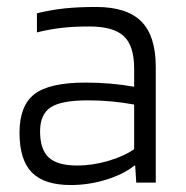

<svg xmlns="http://www.w3.org/2000/svg" viewBox="-20 -524 535 551"><path d="M183 7Q107 7 71.5 -29Q36 -65 36 -143Q36 -221 79 -254Q122 -287 225 -287Q262 -287 297 -284Q332 -281 365 -275V-327Q365 -393 335 -420.5Q305 -448 237 -448Q191 -448 156.5 -444Q122 -440 86 -431V-486Q128 -496 166.5 -500Q205 -504 256 -504Q344 -504 385.5 -462.5Q427 -421 427 -332V0H371L368 -49H366Q335 -24 285 -8.5Q235 7 183 7ZM232 -236Q156 -236 125.5 -216Q95 -196 95 -147Q95 -95 120 -72Q145 -49 201 -49Q246 -49 291.5 -62.5Q337 -76 365 -96V-224Q332 -230 299.5 -233Q267 -236 232 -236Z"/></svg>

Font: Blinker Light
Style: Regular
Weight: 300
Designer: Juergen Huber
Foundry: supertype
Version: Version 1.017;hotconv 1.0.117;makeotfexe 2.5.65602